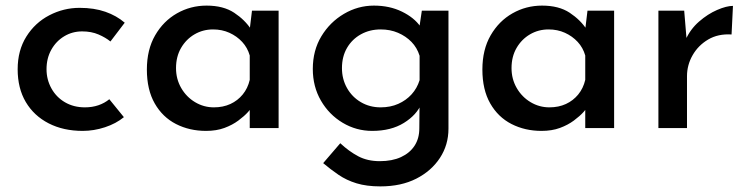

<svg xmlns="http://www.w3.org/2000/svg" viewBox="-20 -457 2673 685"><path d="M422 -39Q394 -16 354.5 -3Q315 10 275 10Q206 10 153.5 -17Q101 -44 72 -93Q43 -142 43 -210Q43 -277 74 -326.5Q105 -376 156 -402.5Q207 -429 264 -429Q316 -429 356 -415Q396 -401 425 -376L374 -309Q357 -323 331.5 -334Q306 -345 273 -345Q238 -345 209 -327.5Q180 -310 163 -279.5Q146 -249 146 -210Q146 -173 163.5 -141.5Q181 -110 212 -92Q243 -74 283 -74Q309 -74 331 -81.5Q353 -89 370 -103Z M715 10Q656 10 608 -14.5Q560 -39 532 -88Q504 -137 504 -209Q504 -280 533.5 -331Q563 -382 611.5 -409.5Q660 -437 717 -437Q777 -437 815.5 -411.5Q854 -386 876 -352L869 -336L879 -419H974V0H871V-105L882 -80Q878 -72 865 -57.5Q852 -43 830.5 -27Q809 -11 780.5 -0.5Q752 10 715 10ZM743 -74Q776 -74 802 -86Q828 -98 846 -120Q864 -142 871 -172V-259Q863 -287 844 -307.5Q825 -328 798.5 -340Q772 -352 740 -352Q704 -352 674 -334.5Q644 -317 626 -286Q608 -255 608 -214Q608 -175 626.5 -143Q645 -111 676 -92.5Q707 -74 743 -74Z M1337 208Q1288 208 1252 197Q1216 186 1187.5 166.5Q1159 147 1133 125L1194 54Q1225 83 1258 100.5Q1291 118 1335 118Q1379 118 1410.5 103.5Q1442 89 1459 63Q1476 37 1476 1L1477 -108L1484 -88Q1467 -47 1421 -18.5Q1375 10 1308 10Q1251 10 1202.5 -19Q1154 -48 1125 -98Q1096 -148 1096 -211Q1096 -277 1126.5 -327.5Q1157 -378 1207 -407.5Q1257 -437 1314 -437Q1370 -437 1414 -415.5Q1458 -394 1480 -362L1474 -345L1485 -419H1580V2Q1580 60 1549.5 106.5Q1519 153 1465 180.5Q1411 208 1337 208ZM1200 -214Q1200 -175 1218 -143Q1236 -111 1267.5 -92.5Q1299 -74 1338 -74Q1373 -74 1401 -86.5Q1429 -99 1448.5 -120.5Q1468 -142 1477 -171V-258Q1468 -287 1448 -307.5Q1428 -328 1400 -340Q1372 -352 1338 -352Q1299 -352 1267.5 -334.5Q1236 -317 1218 -286Q1200 -255 1200 -214Z M1912 10Q1853 10 1805 -14.5Q1757 -39 1729 -88Q1701 -137 1701 -209Q1701 -280 1730.5 -331Q1760 -382 1808.5 -409.5Q1857 -437 1914 -437Q1974 -437 2012.5 -411.5Q2051 -386 2073 -352L2066 -336L2076 -419H2171V0H2068V-105L2079 -80Q2075 -72 2062 -57.5Q2049 -43 2027.5 -27Q2006 -11 1977.5 -0.5Q1949 10 1912 10ZM1940 -74Q1973 -74 1999 -86Q2025 -98 2043 -120Q2061 -142 2068 -172V-259Q2060 -287 2041 -307.5Q2022 -328 1995.5 -340Q1969 -352 1937 -352Q1901 -352 1871 -334.5Q1841 -317 1823 -286Q1805 -255 1805 -214Q1805 -175 1823.5 -143Q1842 -111 1873 -92.5Q1904 -74 1940 -74Z M2421 -419 2431 -299 2426 -315Q2443 -353 2474 -380Q2505 -407 2538.5 -421.5Q2572 -436 2595 -436L2590 -334Q2542 -337 2506.5 -316Q2471 -295 2451 -260Q2431 -225 2431 -185V0H2329V-419Z"/></svg>

Font: Josefin Sans Medium
Style: Regular
Weight: 500
Designer: Santiago Orozco
Foundry: Typemade
Version: Version 2.001